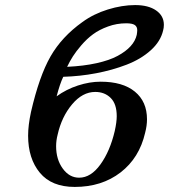

<svg xmlns="http://www.w3.org/2000/svg" viewBox="-20 -718 660 750"><path d="M473.1 -627Q436 -627 401.9 -614.5Q367.7 -602.1 343.5 -584.2Q319.3 -566.4 298.1 -541.7Q276.9 -517.1 264.4 -497.3Q252 -477.5 242.2 -457Q306.6 -460 357.2 -471.2Q407.7 -482.4 439.7 -499.8Q471.7 -517.1 490.2 -537.6Q508.8 -558.1 514.2 -582Q516.1 -593.8 516.1 -600.1Q516.1 -613.8 506.3 -620.4Q496.6 -627 473.1 -627ZM205.1 -191.9Q199.2 -168.9 199.2 -147Q199.2 -95.2 225.1 -59.6Q251 -23.9 289.1 -23.9Q335 -23.9 372.3 -75.7Q409.7 -127.4 428.2 -206.1Q436 -241.2 436 -264.2Q436 -312 412.4 -335.4Q388.7 -358.9 352.1 -358.9Q302.2 -358.9 261.5 -310.3Q220.7 -261.7 205.1 -191.9ZM301.8 -631.8Q345.2 -663.6 401.1 -680.9Q457 -698.2 507.8 -698.2Q559.6 -698.2 589.8 -677.2Q620.1 -656.2 620.1 -621.1Q620.1 -609.4 617.2 -599.1Q607.4 -556.2 568.8 -521.5Q530.3 -486.8 474.4 -465.3Q418.5 -443.8 355.5 -431.9Q292.5 -419.9 227.1 -418Q213.9 -390.6 201.2 -341.8Q238.8 -369.1 284.4 -384Q330.1 -398.9 373 -398.9Q459.5 -398.9 506.8 -360.1Q554.2 -321.3 554.2 -252Q554.2 -227.1 546.9 -199.2Q524.4 -101.1 450.9 -44.4Q377.4 12.2 272 12.2Q181.6 12.2 135.7 -43.2Q89.8 -98.6 89.8 -188Q89.8 -228.5 101.1 -280.8Q133.3 -420.4 177.2 -497.3Q221.2 -574.2 301.8 -631.8Z"/></svg>

Font: Linux Libertine
Style: Bold Italic
Weight: 700
Italic angle: -11.5°
Designer: Philipp H. Poll
Foundry: Philipp H. Poll
Version: Version 4.0.5